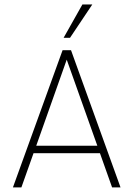

<svg xmlns="http://www.w3.org/2000/svg" viewBox="-20 -813 580 833"><path d="M380.4 -793.5H337.4L255.9 -648.9H283.7ZM466.3 0H502.9L288.1 -595.2H251.5L36.1 0H72.8L125.5 -148.4H413.6ZM137.2 -180.7 269.5 -554.2 402.3 -180.7Z"/></svg>

Font: Now ExtraLight
Style: Regular
Weight: 200
Designer: Alfredo Marco Pradil
Foundry: Alfredo Marco Pradil
Version: Version 1.200;hotconv 1.0.109;makeotfexe 2.5.65596